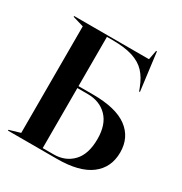

<svg xmlns="http://www.w3.org/2000/svg" viewBox="-178 -901 979 1033"><g transform="rotate(30 311.5 -385.0)"><path d="M18 -5 86 -25V-687L18 -707V-712H483L494 -770H499L529 -535H524L516 -556Q496 -608 466.5 -639.5Q437 -671 388 -687Q339 -703 261 -703H227V-397H317Q460 -397 530 -345Q600 -293 600 -200Q600 -106 530.5 -53Q461 0 322 0H18ZM295 -12Q367 -12 412.5 -59.5Q458 -107 458 -201Q458 -291 412 -338Q366 -385 291 -385H227V-12Z"/></g></svg>

Font: Nyght Serif Medium
Style: Regular
Weight: 500
Designer: Maksym Kobuzan
Version: Version 0.410